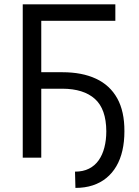

<svg xmlns="http://www.w3.org/2000/svg" viewBox="-20 -748 661 911"><path d="M527.3 -727.5V-649.4H175.8V0H87.9V-727.5ZM174.8 -327.1V-405.3H276.4Q369.6 -405.3 435.5 -374.5Q501.5 -343.8 536.1 -281.7Q570.8 -219.7 570.3 -125Q570.3 -75.7 560.8 -33.9Q551.3 7.8 532.2 40.5Q513.2 73.2 484.9 96.4Q456.5 119.6 419.7 131.6Q382.8 143.6 337.9 143.6L335.9 66.4Q374.5 66.4 402.3 52.2Q430.2 38.1 448.2 12.5Q466.3 -13.2 475.3 -48.3Q484.4 -83.5 484.4 -125Q483.9 -230.5 430.4 -278.6Q377 -326.7 276.4 -327.1Z"/></svg>

Font: Inter V
Style: 
Weight: 400
Designer: Rasmus Andersson
Foundry: rsms
Version: Version 4.000;git-a3f224843